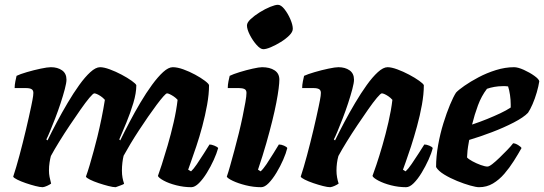

<svg xmlns="http://www.w3.org/2000/svg" viewBox="-20 -780 2267 800"><path d="M158 0Q147 0 127.5 -5Q108 -10 87.5 -17Q67 -24 52 -31.5Q37 -39 35 -44Q47 -80 61 -132Q75 -184 88 -239Q101 -294 110 -337Q113 -352 115 -362Q117 -372 118 -380Q119 -388 119 -393Q119 -404 111.5 -408.5Q104 -413 88 -413H41Q41 -426 44 -441Q47 -456 49 -464Q63 -471 92 -479.5Q121 -488 149.5 -494Q178 -500 192 -500Q220 -500 238.5 -487Q257 -474 257 -448Q257 -435 250 -408.5Q243 -382 232.5 -350Q222 -318 210 -287Q198 -256 188 -232Q178 -208 173 -199L178 -195Q195 -230 216.5 -270.5Q238 -311 262 -351.5Q286 -392 310 -425.5Q334 -459 356.5 -479.5Q379 -500 397 -500Q413 -500 437.5 -491Q462 -482 486.5 -469Q511 -456 528.5 -443.5Q546 -431 548 -425Q548 -392 535.5 -350.5Q523 -309 506.5 -269Q490 -229 477 -199L481 -195Q498 -230 519.5 -271Q541 -312 565 -352.5Q589 -393 613.5 -426.5Q638 -460 660 -480Q682 -500 700 -500Q719 -500 744 -491Q769 -482 793 -469Q817 -456 833.5 -443.5Q850 -431 851 -425Q851 -388 843 -343.5Q835 -299 823 -254Q811 -209 798 -170.5Q785 -132 775.5 -105.5Q766 -79 764 -73L776 -66Q786 -75 800 -95.5Q814 -116 828.5 -139Q843 -162 853 -178Q861 -178 873.5 -173Q886 -168 889 -163Q883 -141 870.5 -113.5Q858 -86 842 -60Q826 -34 809 -17Q792 0 777 0Q746 0 714.5 -8Q683 -16 662 -27.5Q641 -39 638 -47Q643 -60 654 -94Q665 -128 678.5 -174Q692 -220 703.5 -270Q715 -320 720 -364Q713 -372 704 -378Q695 -384 687.5 -387.5Q680 -391 676 -391Q672 -391 660.5 -378Q649 -365 632.5 -343Q616 -321 597 -293.5Q578 -266 559 -237Q540 -208 523.5 -180.5Q507 -153 495 -131Q492 -119 490 -102.5Q488 -86 488 -69Q488 -53 490.5 -39.5Q493 -26 497 -15Q496 -12 482.5 -7.5Q469 -3 462 0Q451 0 431.5 -5Q412 -10 391 -17Q370 -24 355 -31.5Q340 -39 338 -44Q345 -63 353.5 -91.5Q362 -120 370.5 -151.5Q379 -183 386 -211Q395 -248 403 -287Q411 -326 417 -364Q409 -373 400 -379Q391 -385 384 -388Q377 -391 373 -391Q368 -391 352.5 -372.5Q337 -354 316 -324Q295 -294 271.5 -259Q248 -224 227 -190Q206 -156 192 -130Q189 -119 186.5 -103Q184 -87 184 -69Q184 -56 186.5 -43Q189 -30 193 -15Q186 -10 176 -5.5Q166 -1 158 0Z M1068 0Q1036 0 1004 -8Q972 -16 950 -26.5Q928 -37 925 -44Q931 -61 939 -89.5Q947 -118 956.5 -153Q966 -188 975 -224.5Q984 -261 991 -295Q998 -329 1002.5 -354.5Q1007 -380 1007 -393Q1007 -405 998.5 -409Q990 -413 976 -413H929Q929 -427 932 -441.5Q935 -456 937 -464Q951 -471 978.5 -479.5Q1006 -488 1033 -494Q1060 -500 1072 -500Q1104 -500 1124 -487Q1144 -474 1144 -448Q1144 -435 1141 -411Q1138 -387 1131.5 -353Q1125 -319 1114.5 -276.5Q1104 -234 1089.5 -183Q1075 -132 1055 -73L1066 -66Q1077 -76 1090.5 -96Q1104 -116 1118 -139Q1132 -162 1142 -178Q1152 -178 1163.5 -173Q1175 -168 1177 -163Q1172 -142 1160 -114.5Q1148 -87 1132 -60.5Q1116 -34 1099.5 -17Q1083 0 1068 0ZM1077 -575Q1065 -575 1049 -593Q1033 -611 1021 -634.5Q1009 -658 1009 -674Q1009 -686 1024.5 -700.5Q1040 -715 1062.5 -729Q1085 -743 1106 -751.5Q1127 -760 1138 -760Q1151 -760 1165.5 -741.5Q1180 -723 1190 -699.5Q1200 -676 1200 -660Q1200 -647 1185.5 -632.5Q1171 -618 1150 -605Q1129 -592 1109 -583.5Q1089 -575 1077 -575Z M1356 0Q1345 0 1325.5 -5Q1306 -10 1285.5 -17Q1265 -24 1250 -31.5Q1235 -39 1233 -44Q1245 -80 1259 -132Q1273 -184 1286 -239Q1299 -294 1308 -337Q1311 -352 1313 -362Q1315 -372 1316 -380Q1317 -388 1317 -393Q1317 -404 1309.5 -408.5Q1302 -413 1286 -413H1239Q1239 -426 1242 -441Q1245 -456 1247 -464Q1262 -471 1291 -479.5Q1320 -488 1348.5 -494Q1377 -500 1390 -500Q1418 -500 1436.5 -487Q1455 -474 1455 -448Q1455 -435 1448 -408.5Q1441 -382 1430.5 -350Q1420 -318 1408 -287Q1396 -256 1386 -232Q1376 -208 1371 -199L1376 -195Q1393 -230 1414.5 -270.5Q1436 -311 1460 -351.5Q1484 -392 1508 -425.5Q1532 -459 1554.5 -479.5Q1577 -500 1595 -500Q1611 -500 1635.5 -491Q1660 -482 1684.5 -469Q1709 -456 1726.5 -443.5Q1744 -431 1746 -425Q1746 -388 1738 -343.5Q1730 -299 1717.5 -253.5Q1705 -208 1692.5 -169.5Q1680 -131 1670.5 -105Q1661 -79 1659 -73L1670 -66Q1681 -76 1695 -96.5Q1709 -117 1723.5 -139.5Q1738 -162 1748 -178Q1757 -178 1769 -173Q1781 -168 1783 -163Q1778 -142 1765.5 -114.5Q1753 -87 1737 -60.5Q1721 -34 1704 -17Q1687 0 1672 0Q1640 0 1609 -8Q1578 -16 1556.5 -27.5Q1535 -39 1532 -47Q1537 -60 1548.5 -94Q1560 -128 1573.5 -174.5Q1587 -221 1598.5 -271Q1610 -321 1615 -364Q1607 -373 1598 -379Q1589 -385 1582 -388Q1575 -391 1571 -391Q1566 -391 1550.5 -372.5Q1535 -354 1514 -324Q1493 -294 1469.5 -259Q1446 -224 1425 -190Q1404 -156 1390 -130Q1386 -116 1384 -100.5Q1382 -85 1382 -69Q1382 -55 1384.5 -41Q1387 -27 1391 -15Q1384 -10 1374 -5.5Q1364 -1 1356 0Z M1976 0Q1964 0 1939 -7Q1914 -14 1884.5 -26Q1855 -38 1830.5 -53Q1806 -68 1797 -84Q1797 -128 1805.5 -175.5Q1814 -223 1827.5 -266.5Q1841 -310 1855 -343.5Q1869 -377 1880 -394Q1890 -405 1915 -422.5Q1940 -440 1974 -458Q2008 -476 2046.5 -488Q2085 -500 2122 -500Q2138 -500 2162.5 -489Q2187 -478 2206.5 -464Q2226 -450 2227 -441Q2224 -421 2216.5 -395Q2209 -369 2199 -346Q2189 -323 2180 -310Q2162 -291 2120.5 -269.5Q2079 -248 2029 -229Q1979 -210 1935 -197Q1929 -164 1928 -152.5Q1927 -141 1926 -124Q1932 -117 1948.5 -108Q1965 -99 1983 -92.5Q2001 -86 2011 -86Q2018 -86 2031.5 -96.5Q2045 -107 2061.5 -123Q2078 -139 2093.5 -155Q2109 -171 2118 -183Q2127 -183 2139 -175.5Q2151 -168 2153 -163Q2139 -138 2121 -109.5Q2103 -81 2081.5 -56Q2060 -31 2034 -15.5Q2008 0 1976 0ZM1947 -261Q1980 -272 2009.5 -284Q2039 -296 2064.5 -308Q2090 -320 2108 -332Q2108 -335 2108 -338Q2108 -341 2108 -345Q2108 -364 2105 -384.5Q2102 -405 2097 -420Q2091 -421 2085.5 -421Q2080 -421 2074 -421Q2057 -421 2040 -418Q2023 -415 2009 -410Q1986 -380 1971.5 -341Q1957 -302 1947 -261Z"/></svg>

Font: Texturina 12pt Black
Style: Italic
Weight: 900
Italic angle: -11°
Designer: Guillermo Torres Carreño
Foundry: Omnibus-Type
Version: Version 1.002